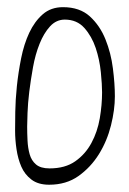

<svg xmlns="http://www.w3.org/2000/svg" viewBox="-20 -507 356 528"><path d="M21.5 -147.5Q21.5 -167 22 -199.7Q22.5 -232.4 26.4 -270Q30.3 -307.6 38.1 -346.7Q45.9 -385.7 60.5 -417Q75.2 -448.2 97.7 -467.8Q120.1 -487.3 153.3 -487.3Q199.2 -487.3 227.1 -461.9Q254.9 -436.5 270 -398.9Q285.2 -361.3 290.5 -318.8Q295.9 -276.4 295.9 -242.2Q295.9 -205.1 285.2 -162.1Q274.4 -119.1 252 -83Q229.5 -46.9 195.8 -22.9Q162.1 1 115.2 1Q85 1 66.4 -13.2Q47.9 -27.3 38.6 -48.8Q29.3 -70.3 25.4 -96.7Q21.5 -123 21.5 -147.5ZM54.7 -159.2Q54.7 -140.6 55.7 -120.6Q56.6 -100.6 61.5 -83Q66.4 -65.4 79.1 -54.7Q91.8 -43.9 116.2 -43.9Q159.2 -43.9 187 -63.5Q214.8 -83 231.4 -113.8Q248 -144.5 254.4 -181.6Q260.7 -218.8 260.7 -252.9Q260.7 -274.4 257.3 -308.6Q253.9 -342.8 243.2 -375Q232.4 -407.2 211.9 -430.2Q191.4 -453.1 158.2 -453.1Q134.8 -453.1 117.7 -434.6Q100.6 -416 88.9 -386.7Q77.1 -357.4 70.8 -322.3Q64.5 -287.1 60.5 -254.9Q56.6 -222.7 55.7 -196.3Q54.7 -169.9 54.7 -159.2Z"/></svg>

Font: Waiting for the Sunrise
Style: Regular
Weight: 300
Version: Version 1.001 2001